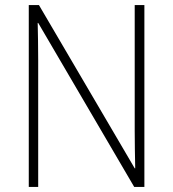

<svg xmlns="http://www.w3.org/2000/svg" viewBox="-20 -734 680 754"><path d="M547 0V-714H509V-221C509 -178 510 -120 511 -73H509L133 -714H93V0H130V-497C130 -553 129 -597 128 -644H130L507 0Z"/></svg>

Font: Noto Sans Lao UI SemCond ExtLt
Style: Regular
Weight: 200
Width: 4
Designer: Monotype Design Team
Foundry: Monotype Imaging Inc.
Version: Version 2.000